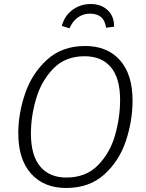

<svg xmlns="http://www.w3.org/2000/svg" viewBox="-20 -925 728 956"><path d="M640 -424Q640 -324 607 -224Q574 -124 499.5 -56.5Q425 11 309 11Q199 11 135 -60Q71 -131 71 -262Q71 -359 105 -459Q139 -559 214 -627.5Q289 -696 404 -696Q514 -696 577 -625.5Q640 -555 640 -424ZM134 -260Q134 -150 180.5 -95.5Q227 -41 310 -41Q408 -41 468 -102.5Q528 -164 553 -252Q578 -340 578 -427Q578 -536 532 -590.5Q486 -645 401 -645Q305 -645 245.5 -583.5Q186 -522 160 -434Q134 -346 134 -260ZM288 -796Q301 -846 340.5 -875.5Q380 -905 432 -905Q484 -905 516.5 -874Q549 -843 548 -792L508 -787Q499 -857 429 -857Q394 -857 367.5 -838Q341 -819 326 -784Z"/></svg>

Font: FiraGO Light
Style: Italic
Weight: 300
Italic angle: -8°
Designer: bBox Type GmbH
Foundry: bBox Type GmbH
Version: Version 1.001